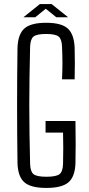

<svg xmlns="http://www.w3.org/2000/svg" viewBox="-20 -918 436 944"><path d="M208 6Q131 6 99.5 -22Q68 -50 66 -116Q64 -263 64 -399.5Q64 -536 66 -682Q68 -749 99.5 -777.5Q131 -806 207 -806Q282 -806 313 -778Q344 -750 347 -684Q348 -641 348 -606Q348 -571 347 -528H285Q287 -573 287 -608Q287 -643 285 -687Q284 -725 268.5 -738Q253 -751 207 -751Q160 -751 144.5 -738Q129 -725 128 -687Q126 -606 125 -536Q124 -466 124 -400Q124 -334 125 -264Q126 -194 128 -113Q129 -75 144.5 -62Q160 -49 208 -49Q257 -49 273 -62Q289 -75 290 -113Q291 -155 291 -189.5Q291 -224 290 -266H204V-323H351Q352 -257 352 -209.5Q352 -162 351 -116Q349 -50 317 -22Q285 6 208 6ZM95 -833 176 -898H234L315 -833H257L205 -875L153 -833Z"/></svg>

Font: Big Shoulders Text Light
Style: Regular
Weight: 300
Designer: Patric King
Foundry: XO Type Co
Version: Version 1.000; ttfautohint (v1.8.2)